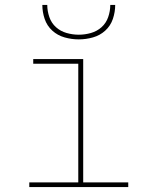

<svg xmlns="http://www.w3.org/2000/svg" viewBox="-20 -760 640 780"><path d="M99 0V-19H298V-501H115V-520H318V-19H501V0ZM300 -600Q271 -600 242.5 -608Q214 -616 192.5 -635.5Q171 -655 161.5 -683Q152 -711 152 -740H172Q172 -715 180.5 -690.5Q189 -666 207.5 -649.5Q226 -633 250.5 -626Q275 -619 300 -619Q325 -619 349.5 -626Q374 -633 392.5 -649.5Q411 -666 419.5 -690.5Q428 -715 428 -740H448Q448 -711 438.5 -683Q429 -655 407.5 -635.5Q386 -616 357.5 -608Q329 -600 300 -600Z"/></svg>

Font: Iosevka SS04 Thin Extended
Style: Regular
Weight: 100
Width: 7
Monospace: yes
Designer: Belleve Invis
Foundry: Belleve Invis
Version: Version 19.0.0; ttfautohint (v1.8.4)